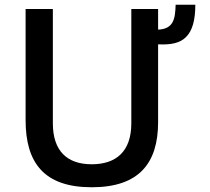

<svg xmlns="http://www.w3.org/2000/svg" viewBox="-20 -780 888 810"><path d="M647 -742H534V-260C534 -141 470 -87 367 -87C264 -87 203 -142 203 -260V-742H88V-273C88 -92 167 10 367 10C566 10 647 -91 647 -265V-593C702 -590 740 -599 764 -623C792 -650 804 -696 804 -760H721C719 -701 713 -658 647 -655Z"/></svg>

Font: Cheyenne Sans Medium
Style: Regular
Weight: 500
Designer: The Public Sans project authors (U.S. Web Design System), Libre Franklin designed by Pablo Impallari and Rodrigo Fuenzal
Foundry: The Cheyenne Sans Project Authors
Version: Version 2.007